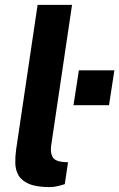

<svg xmlns="http://www.w3.org/2000/svg" viewBox="-20 -763 492 792"><path d="M186.2 8.8Q130 8.8 99.2 -4.6Q68.4 -18.1 56.1 -40.2Q43.7 -62.4 43.1 -89.8Q42.6 -117.2 46.4 -145.1L135.1 -743H277.2L191.1 -162.9Q187 -134.6 196.2 -116.7Q205.3 -98.8 237.9 -95L260.7 -93.6L247.2 -3.4Q231.9 1.7 215.9 5.2Q200 8.8 186.2 8.8ZM283.2 -329.1 305.3 -472.8H451.8L429.7 -329.1Z"/></svg>

Font: Public Sans Thin
Style: Italic
Weight: 100
Italic angle: -8°
Designer: The Public Sans project authors (U.S. Web Design System). Libre Franklin designed by Pablo Impallari and Rodrigo Fuenzal
Version: Version 2.000